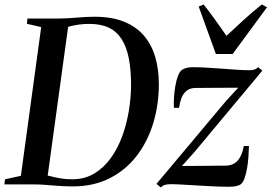

<svg xmlns="http://www.w3.org/2000/svg" viewBox="-34 -826 1216 860"><path d="M89 -743H229Q271 -743.5 311 -747.2Q351 -751 389.5 -751Q468 -751 523 -728.2Q578 -705.5 612 -664.8Q646 -624 661.8 -569Q677.5 -514 677.5 -449Q677.5 -356.5 652.2 -273.8Q627 -191 577.8 -127.2Q528.5 -63.5 456.5 -27.2Q384.5 9 291.5 9Q268 9 246.5 7.8Q225 6.5 204.2 4.8Q183.5 3 162.5 1.5Q141.5 0 117.5 0H-14.5L-11.5 -23L59.5 -38.5L150.5 -704.5L86.5 -719.5ZM176.5 -16.5 151.5 -46.5Q173 -41.5 193.8 -36.2Q214.5 -31 237.8 -27Q261 -23 289.5 -23Q344.5 -23 387.2 -48.2Q430 -73.5 461.2 -116.5Q492.5 -159.5 512.8 -214.2Q533 -269 543 -329Q553 -389 553 -446.5Q553 -513.5 543 -564.5Q533 -615.5 511.2 -650Q489.5 -684.5 453.8 -701.8Q418 -719 366 -719Q343 -719 322 -716.2Q301 -713.5 284 -709.2Q267 -705 256 -701.5L274 -726.5ZM1033 -433Q1021 -433 1001 -433Q981 -433 957.5 -432.8Q934 -432.5 910.8 -432.5Q887.5 -432.5 868.8 -432.2Q850 -432 839 -432Q814.5 -431 800 -418Q785.5 -405 778.2 -385.2Q771 -365.5 768 -343H745Q744 -360.5 745.2 -386.2Q746.5 -412 751 -439Q755.5 -466 763.5 -486.8Q771.5 -507.5 783.5 -514.5Q789 -518 800 -521.5Q811 -525 829.5 -525Q858.5 -525 893 -523Q927.5 -521 962.5 -518.2Q997.5 -515.5 1028.8 -513.5Q1060 -511.5 1081 -511.5Q1095.5 -511.5 1104.2 -514Q1113 -516.5 1122.5 -525L1141 -509.5L836.5 -144.5L781 -82.5Q800 -82.5 827.5 -82.8Q855 -83 884.2 -83.2Q913.5 -83.5 938.8 -83.8Q964 -84 978.5 -84Q1013 -85.5 1032 -108.2Q1051 -131 1058 -172H1081Q1080.5 -150 1078.8 -124Q1077 -98 1072.8 -73.2Q1068.5 -48.5 1062 -29.5Q1055.5 -10.5 1046 -2Q1039 4 1026 7.2Q1013 10.5 990 10.5Q960.5 10.5 923.8 8.8Q887 7 850 4.8Q813 2.5 781.8 0.8Q750.5 -1 731.5 -1Q715 -1 705 2Q695 5 686 13.5L667 -2.5L977 -372ZM933 -584 856 -796.5 878 -806Q902 -776 927.8 -740Q953.5 -704 980.5 -665.5Q1017.5 -700 1055.8 -735.2Q1094 -770.5 1139 -806L1162 -793.5L1008 -584Z"/></svg>

Font: Merriweather 120pt Medium
Style: Italic
Weight: 500
Italic angle: -7.8°
Version: Version 2.101